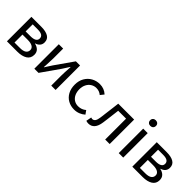

<svg xmlns="http://www.w3.org/2000/svg" viewBox="186 -1856 2963 2963"><g transform="rotate(45 1667.0 -375.0)"><path d="M99 -534H317Q413 -534 468 -501.5Q523 -469 523 -399Q523 -356 498 -326.5Q473 -297 430 -285V-281Q483 -269 514.5 -237.5Q546 -206 546 -152Q546 -76 486 -38Q426 0 325 0H99ZM427 -389Q427 -466 306 -466H195V-312H299Q427 -312 427 -389ZM450 -159Q450 -199 414 -221Q378 -243 309 -243H195V-69H314Q382 -69 416 -92.5Q450 -116 450 -159Z M697 -534H792V-319Q792 -280 786 -170L783 -122H788Q830 -191 862 -237L1070 -534H1161V0H1066V-215Q1066 -270 1075 -412H1070Q1022 -335 997 -298L788 0H697Z M1311 -267Q1311 -353 1348 -416.5Q1385 -480 1447 -514Q1509 -548 1582 -548Q1677 -548 1745 -485L1698 -426Q1651 -467 1586 -467Q1537 -467 1497 -441.5Q1457 -416 1434.5 -370.5Q1412 -325 1412 -267Q1412 -208 1433.5 -162.5Q1455 -117 1494 -92Q1533 -67 1584 -67Q1658 -67 1714 -115L1756 -56Q1719 -23 1673 -5Q1627 13 1576 13Q1500 13 1440 -20.5Q1380 -54 1345.5 -117.5Q1311 -181 1311 -267Z M1833 1 1850 -88Q1871 -82 1876 -82Q1907 -82 1925.5 -108Q1944 -134 1951 -189L1982 -433L1994 -534H2341V0H2243V-456H2071L2045 -245L2034 -164Q2022 -77 1984 -33.5Q1946 10 1885 10Q1857 10 1833 1Z M2539 -534H2637V0H2539ZM2523 -703Q2523 -730 2540.5 -746.5Q2558 -763 2586 -763Q2614 -763 2631.5 -746.5Q2649 -730 2649 -703Q2649 -675 2631.5 -658Q2614 -641 2586 -641Q2558 -641 2540.5 -658Q2523 -675 2523 -703Z M2835 -534H3053Q3149 -534 3204 -501.5Q3259 -469 3259 -399Q3259 -356 3234 -326.5Q3209 -297 3166 -285V-281Q3219 -269 3250.5 -237.5Q3282 -206 3282 -152Q3282 -76 3222 -38Q3162 0 3061 0H2835ZM3163 -389Q3163 -466 3042 -466H2931V-312H3035Q3163 -312 3163 -389ZM3186 -159Q3186 -199 3150 -221Q3114 -243 3045 -243H2931V-69H3050Q3118 -69 3152 -92.5Q3186 -116 3186 -159Z"/></g></svg>

Font: Nebula Sans Medium
Style: Regular
Weight: 500
Designer: Paul D. Hunt for Adobe (as Source Sans)
Foundry: Nebula Entertainment & Broadcasting LLC
Version: Version 1.010